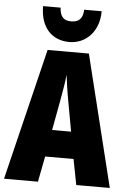

<svg xmlns="http://www.w3.org/2000/svg" viewBox="-62 -993 698 1038"><g transform="rotate(5 287.0 -474.0)"><path d="M447 -948H352C350 -897 327 -879 287 -879C246 -879 227 -900 224 -948H129C129 -829 195 -767 287 -767C376 -767 447 -837 447 -948ZM392 0H574L398 -714H174L0 0H184L211 -139H365ZM310 -445 339 -285H236L266 -447C276 -500 284 -551 288 -589C293 -549 300 -498 310 -445Z"/></g></svg>

Font: Noto Sans Devanagari ExtraCondensed Black
Style: Regular
Weight: 900
Width: 2
Designer: Jelle Bosma - Monotype Design Team
Foundry: Monotype Imaging Inc.
Version: Version 2.004